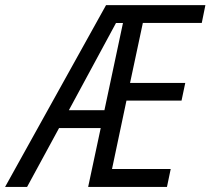

<svg xmlns="http://www.w3.org/2000/svg" viewBox="-82 -734 827 754"><path d="M-62 0 334.5 -713.9H724.6L710.4 -644H479L428.7 -408.2H645.5L630.9 -338.9H414.6L357.9 -70.3H588.4L573.7 0H264.2L313.5 -231H149.9L24.4 0ZM188.5 -301.3H328.1L400.9 -643.6H373.5Z"/></svg>

Font: Open Sans SemiCondensed
Style: Italic
Weight: 400
Width: 4
Italic angle: -12°
Designer: Monotype Design Team
Foundry: Monotype Imaging Inc.
Version: Version 3.000